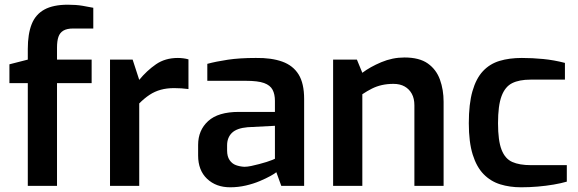

<svg xmlns="http://www.w3.org/2000/svg" viewBox="-20 -789 2454 815"><path d="M98 0V-436H20V-516L98 -536V-581Q98 -645 114.5 -686.5Q131 -728 168.5 -748.5Q206 -769 268 -769Q303 -769 330 -764.5Q357 -760 376 -756V-668H291Q264 -668 249 -659Q234 -650 228 -632.5Q222 -615 222 -587V-536H369V-436H222V0Z M447 0V-536H543L571 -450Q603 -489 642 -516Q681 -543 735 -543Q746 -543 758 -541.5Q770 -540 780 -537V-411Q766 -413 750 -414Q734 -415 719 -415Q688 -415 662.5 -408Q637 -401 615 -386.5Q593 -372 571 -350V0Z M957 6Q897 6 859 -30Q821 -66 821 -129V-174Q821 -236 863.5 -275Q906 -314 994 -314H1147V-361Q1147 -389 1137 -408Q1127 -427 1101 -436.5Q1075 -446 1022 -446H860V-518Q897 -528 947 -535.5Q997 -543 1066 -543Q1132 -544 1178 -527.5Q1224 -511 1247.5 -473Q1271 -435 1271 -369V0H1174L1153 -58Q1146 -52 1128 -42Q1110 -32 1083 -20.5Q1056 -9 1023.5 -1.5Q991 6 957 6ZM1017 -81Q1030 -81 1046.5 -84.5Q1063 -88 1080 -92.5Q1097 -97 1111.5 -101.5Q1126 -106 1135.5 -110Q1145 -114 1147 -115V-255L1031 -249Q985 -245 964.5 -225Q944 -205 944 -172V-150Q944 -125 954.5 -109.5Q965 -94 981.5 -88Q998 -82 1017 -81Z M1394 0V-536H1495L1518 -480Q1551 -505 1598.5 -525Q1646 -545 1697 -545Q1760 -545 1796 -519.5Q1832 -494 1847.5 -451Q1863 -408 1863 -357V0H1739V-342Q1739 -371 1728 -391Q1717 -411 1697.5 -422Q1678 -433 1650 -433Q1624 -433 1601.5 -428Q1579 -423 1559 -413Q1539 -403 1518 -389V0Z M2192 6Q2144 6 2103.5 -6.5Q2063 -19 2033 -49.5Q2003 -80 1986.5 -133Q1970 -186 1970 -266Q1970 -348 1985.5 -402Q2001 -456 2030 -487Q2059 -518 2100.5 -530.5Q2142 -543 2195 -543Q2240 -543 2286 -538.5Q2332 -534 2378 -522V-451H2232Q2184 -451 2154 -436Q2124 -421 2109 -381Q2094 -341 2094 -266Q2094 -192 2109 -153.5Q2124 -115 2154.5 -101.5Q2185 -88 2233 -88H2386V-18Q2362 -11 2330 -5.5Q2298 0 2262.5 3Q2227 6 2192 6Z"/></svg>

Font: Exo Thin SemiBold
Style: Regular
Weight: 600
Version: Version 2.000